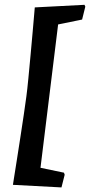

<svg xmlns="http://www.w3.org/2000/svg" viewBox="-20 -665 383 817"><path d="M35 121.5Q35 121.5 39.5 92.5Q44 63.5 51.3 18Q58.5 -27.5 66.4 -79Q74.4 -130.5 81.3 -177.5Q88.3 -224.5 92.2 -254.5Q96.2 -284.5 100.7 -331.5Q105.1 -378.5 110.1 -431Q115 -483.5 119 -529.5Q123 -575.5 125.5 -604.5Q128 -633.5 128 -633.5L339.5 -644.5L343 -636.7L329.4 -581.8L227.3 -561L152.3 49L252.2 69.8L255.2 78.6L241.6 132.5Z"/></svg>

Font: Alegreya
Style: Italic
Weight: 400
Italic angle: -7°
Designer: Juan Pablo del Peral
Foundry: Huerta Tipografica
Version: Version 2.009